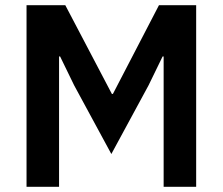

<svg xmlns="http://www.w3.org/2000/svg" viewBox="-20 -718 856 738"><path d="M82 0H207V-501H211L265 -390L408 -126L551 -390L605 -501H609V0H734V-698H591L414 -357H410L231 -698H82Z"/></svg>

Font: IBM Plex Devanagari Medium
Style: Regular
Weight: 600
Designer: Mike Abbink, Paul van der Laan, Pieter van Rosmalen, Erin McLaughlin
Foundry: Bold Monday
Version: Version 1.0